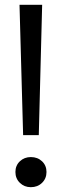

<svg xmlns="http://www.w3.org/2000/svg" viewBox="-20 -770 256 797"><path d="M61 -750H155L141 -209H76ZM108 7Q81 7 62.5 -11Q44 -29 44 -56Q44 -83 62.5 -100.5Q81 -118 108 -118Q136 -118 154.5 -100.5Q173 -83 173 -56Q173 -29 154.5 -11Q136 7 108 7Z"/></svg>

Font: Unbounded Light
Style: Regular
Weight: 300
Designer: Luke Prowse, Jean-Baptiste Morizot, Fátima Lázaro, Florian Runge
Foundry: NaN
Version: Version 1.700